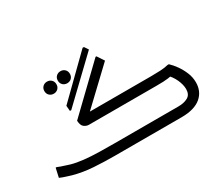

<svg xmlns="http://www.w3.org/2000/svg" viewBox="-147 -1170 1689 1490"><g transform="rotate(-30 698.0 -425.5)"><path d="M482 -368 466 -394H1060Q1099 -394 1140.5 -396Q1182 -398 1212 -406H1224Q1249 -383 1274.5 -347.5Q1300 -312 1318 -269Q1336 -226 1336 -179Q1336 -140 1322 -107.5Q1308 -75 1279.5 -50.5Q1251 -26 1207 -13Q1163 0 1104 0H504Q413 0 320 -6Q227 -12 143 -35Q124 -41 106 -46.5Q88 -52 72.5 -57.5Q57 -63 44 -69L62 -150H70Q81 -145 101 -138Q121 -131 141 -125Q161 -119 172 -115Q221 -101 282.5 -94.5Q344 -88 413.5 -86.5Q483 -85 552 -85H1125Q1175 -85 1209.5 -104Q1244 -123 1244 -173Q1244 -211 1223 -258Q1202 -305 1162 -342L1211 -322Q1181 -316 1160.5 -313.5Q1140 -311 1118 -310Q1096 -309 1060 -309H452Q430 -309 410 -324Q390 -339 388 -382L760 -740H768L809 -678ZM374 -524 708 -851H720L744 -815L390 -476H378ZM468 -672Q445 -672 429.5 -687Q414 -702 414 -726Q414 -750 429.5 -765Q445 -780 468 -780Q491 -780 506.5 -765Q522 -750 522 -726Q522 -702 506.5 -687Q491 -672 468 -672ZM337 -654Q314 -654 298.5 -669Q283 -684 283 -708Q283 -732 298.5 -747Q314 -762 337 -762Q360 -762 375.5 -747Q391 -732 391 -708Q391 -684 375.5 -669Q360 -654 337 -654Z"/></g></svg>

Font: Kufam
Style: Italic
Weight: 400
Italic angle: -11°
Designer: Artur Schmal
Foundry: Original Type
Version: Version 1.301; ttfautohint (v1.8.3)